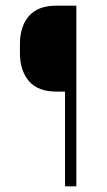

<svg xmlns="http://www.w3.org/2000/svg" viewBox="-20 -659 377 679"><path d="M180 -335Q114 -335 82.2 -372.2Q50.5 -409.5 50.5 -472V-503Q50.5 -565.5 82.2 -602.2Q114 -639 179.5 -639H222.5L223 -335ZM250 0H210V-639H250Z"/></svg>

Font: Anek Gujarati ExtraLight
Style: Regular
Weight: 250
Version: Version 1.003